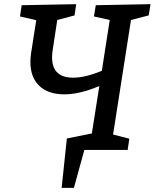

<svg xmlns="http://www.w3.org/2000/svg" viewBox="-20 -720 743 922"><path d="M694 -646 609 -624 523 -74 601 -54 593 0H385L335 182H276L301 -55L421 -79L457 -307Q363 -267 289 -267Q211 -267 168.5 -308Q126 -349 126 -422Q126 -442 129 -463L154 -623L76 -641L84 -695L346 -700L338 -646L255 -624L233 -480Q230 -461 230 -445Q230 -347 331 -347Q390 -347 469 -380L507 -624L431 -641L440 -695L703 -700Z"/></svg>

Font: Bitter Pro Medium
Style: Italic
Weight: 500
Italic angle: -9°
Designer: Sol Matas, and Bitter project Authors
Foundry: Sol Matas
Version: Version 1.010